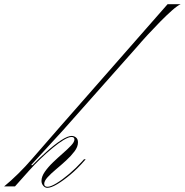

<svg xmlns="http://www.w3.org/2000/svg" viewBox="-153 -894 887 921"><path d="M74 7Q63 7 54.5 -3Q46 -13 46 -26Q46 -47 62 -70Q78 -93 101.5 -115.5Q125 -138 148.5 -158.5Q172 -179 188 -196Q204 -213 204 -225Q204 -237 190 -237Q176 -237 152 -222.5Q128 -208 99 -184Q70 -160 40.5 -131.5Q11 -103 -14 -75L-81 0H-133Q-101 -26 -65.5 -61Q-30 -96 0 -131L135 -286L651 -874H714Q698 -867 671.5 -843.5Q645 -820 615 -789.5Q585 -759 555.5 -727Q526 -695 504 -669L150 -270L-4 -102H3Q36 -136 72.5 -168.5Q109 -201 140.5 -221.5Q172 -242 191 -242Q202 -242 211.5 -234.5Q221 -227 221 -211Q221 -190 204.5 -168Q188 -146 164 -124Q140 -102 116 -82Q92 -62 75.5 -44Q59 -26 59 -12Q59 2 75 2Q90 2 118 -15Q146 -32 179 -60Q212 -88 241 -120L250 -130H258L251 -122Q220 -86 185.5 -57Q151 -28 121.5 -10.5Q92 7 74 7Z"/></svg>

Font: Ballet 72pt
Style: Regular
Weight: 400
Designer: Maximiliano R. Sproviero
Foundry: Omnibus-Type
Version: Version 1.100; ttfautohint (v1.8.3)